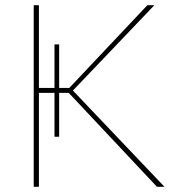

<svg xmlns="http://www.w3.org/2000/svg" viewBox="-20 -720 659 740"><path d="M208 -193V-362H245L585 0H614L261 -371L575 -700H548L247 -381H208V-549H190V-381H130V-700H110V0H130V-362H190V-193Z"/></svg>

Font: Fixel Display Thin
Style: Regular
Weight: 100
Designer: AlfaBravo + MacPaw
Foundry: Kyrylo Tkachov, Marchela Mozhyna, Serhii Makarenko, Maria Weinstein, Zakhar Kryvoshyya
Version: Version 1.211